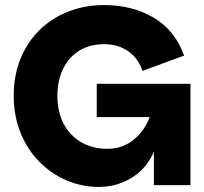

<svg xmlns="http://www.w3.org/2000/svg" viewBox="-20 -729 803 756"><path d="M541 -450Q533 -474 519 -493.5Q505 -513 486 -526.5Q467 -540 443 -547.5Q419 -555 390 -555Q334 -555 293 -530Q252 -505 229 -459Q206 -413 206 -352Q206 -287 231.5 -240Q257 -193 301.5 -168Q346 -143 404 -143Q435 -143 461.5 -153Q488 -163 509 -181Q530 -199 545.5 -221.5Q561 -244 569 -268H361V-399H730V0H586V-162L594 -161Q592 -144 581.5 -122Q571 -100 553 -77Q535 -54 508.5 -35.5Q482 -17 447 -5Q412 7 369 7Q302 7 241.5 -19Q181 -45 134 -93Q87 -141 60.5 -207Q34 -273 34 -352Q34 -431 60.5 -497Q87 -563 135.5 -610.5Q184 -658 249 -683.5Q314 -709 390 -709Q501 -709 585 -659.5Q669 -610 705 -510Z"/></svg>

Font: Parkinsans
Style: Bold
Weight: 700
Designer: Red Stone, Indian Type Foundry
Foundry: Indian Type Foundry
Version: Version 1.000